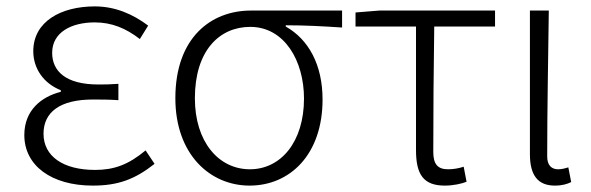

<svg xmlns="http://www.w3.org/2000/svg" viewBox="-20 -567 1846 600"><path d="M270 13C348 13 401 -6 463 -55L435 -97C381 -52 336 -36 277 -36C177 -36 116 -79 116 -149C116 -217 168 -256 270 -256C296 -256 319 -256 350 -254V-305C323 -303 307 -303 287 -303C185 -303 143 -345 143 -402C143 -466 203 -497 276 -497C329 -497 373 -479 417 -445L443 -487C395 -523 340 -547 276 -547C171 -547 84 -500 84 -407C84 -354 115 -307 170 -285V-280C110 -265 56 -223 56 -145C56 -50 140 13 270 13Z M760 13C886 13 988 -84 988 -256C988 -365 944 -444 873 -484V-488C934 -488 988 -485 1049 -481V-534H764C640 -534 528 -450 528 -260C528 -85 636 13 760 13ZM761 -38C663 -38 589 -124 589 -260C589 -408 665 -483 762 -483C869 -483 930 -377 930 -259C930 -124 858 -38 761 -38Z M1370 13C1397 13 1423 7 1438 1L1429 -46C1414 -41 1397 -38 1380 -38C1348 -38 1334 -54 1334 -92C1334 -219 1335 -350 1337 -484H1527V-534H1165L1091 -528V-484H1280V-98C1280 -22 1303 13 1370 13Z M1714 13C1737 13 1753 8 1765 2L1756 -44C1743 -40 1734 -38 1724 -38C1704 -38 1690 -50 1690 -78C1690 -225 1693 -379 1695 -534H1636V-85C1636 -19 1661 13 1714 13Z"/></svg>

Font: Noto Sans HK Light
Style: Regular
Weight: 300
Designer: Ryoko NISHIZUKA 西塚涼子 (kana, bopomofo & ideographs); Paul D. Hunt (Latin, Greek & Cyrillic); Sandoll Communications 산돌커뮤니
Foundry: Adobe
Version: Version 2.004;hotconv 1.0.118;makeotfexe 2.5.65603